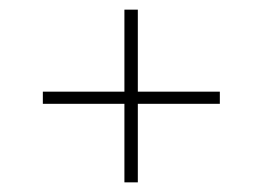

<svg xmlns="http://www.w3.org/2000/svg" viewBox="-20 -449 545 398"><path d="M265.7 -71V-233.8H435.7V-259H265.7V-429H237.9V-259H68.8V-233.8H237.9V-71Z"/></svg>

Font: Arad-VF Thin Dots1
Style: Regular
Weight: 100
Designer: Mohammad Darvishi
Version: Version 1.000;August 30, 2024;FontCreator 15.0.0.2992 64-bit